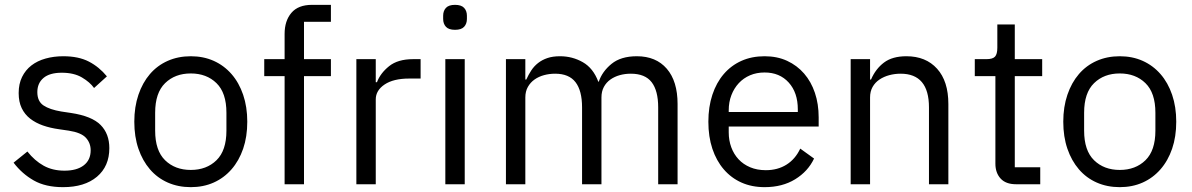

<svg xmlns="http://www.w3.org/2000/svg" viewBox="-20 -760 4919 792"><path d="M240 12Q168 12 119.5 -15.5Q71 -43 36 -89L93 -135Q123 -97 160 -76.5Q197 -56 246 -56Q297 -56 325.5 -78Q354 -100 354 -140Q354 -170 334.5 -191.5Q315 -213 264 -221L223 -227Q187 -232 157 -242.5Q127 -253 104.5 -270.5Q82 -288 69.5 -314Q57 -340 57 -376Q57 -414 71 -442.5Q85 -471 109.5 -490Q134 -509 168 -518.5Q202 -528 241 -528Q304 -528 346.5 -506Q389 -484 421 -445L368 -397Q351 -421 318 -440.5Q285 -460 235 -460Q185 -460 159.5 -438.5Q134 -417 134 -380Q134 -342 159.5 -325Q185 -308 233 -300L273 -294Q359 -281 395 -244.5Q431 -208 431 -149Q431 -74 380 -31Q329 12 240 12Z M767 12Q715 12 672 -7Q629 -26 598.5 -61.5Q568 -97 551 -146.5Q534 -196 534 -258Q534 -319 551 -369Q568 -419 598.5 -454.5Q629 -490 672 -509Q715 -528 767 -528Q819 -528 861.5 -509Q904 -490 935 -454.5Q966 -419 983 -369Q1000 -319 1000 -258Q1000 -196 983 -146.5Q966 -97 935 -61.5Q904 -26 861.5 -7Q819 12 767 12ZM767 -59Q832 -59 873 -99Q914 -139 914 -221V-295Q914 -377 873 -417Q832 -457 767 -457Q702 -457 661 -417Q620 -377 620 -295V-221Q620 -139 661 -99Q702 -59 767 -59Z M1154 -446H1070V-516H1154V-620Q1154 -674 1182 -707Q1210 -740 1267 -740H1345V-670H1234V-516H1345V-446H1234V0H1154Z M1450 0V-516H1530V-421H1535Q1549 -458 1585 -487Q1621 -516 1684 -516H1715V-436H1668Q1603 -436 1566.5 -411.5Q1530 -387 1530 -350V0Z M1857 -637Q1831 -637 1819.5 -649.5Q1808 -662 1808 -682V-695Q1808 -715 1819.5 -727.5Q1831 -740 1857 -740Q1883 -740 1894.5 -727.5Q1906 -715 1906 -695V-682Q1906 -662 1894.5 -649.5Q1883 -637 1857 -637ZM1817 -516H1897V0H1817Z M2067 0V-516H2147V-432H2151Q2160 -452 2171.5 -469.5Q2183 -487 2199.5 -500Q2216 -513 2238 -520.5Q2260 -528 2290 -528Q2341 -528 2384 -503.5Q2427 -479 2448 -423H2450Q2464 -465 2502.5 -496.5Q2541 -528 2607 -528Q2686 -528 2730.5 -476.5Q2775 -425 2775 -331V0H2695V-317Q2695 -386 2668 -421Q2641 -456 2582 -456Q2558 -456 2536.5 -450Q2515 -444 2498 -432Q2481 -420 2471 -401.5Q2461 -383 2461 -358V0H2381V-317Q2381 -386 2354 -421Q2327 -456 2270 -456Q2246 -456 2224 -450Q2202 -444 2185 -432Q2168 -420 2157.5 -401.5Q2147 -383 2147 -358V0Z M3134 12Q3081 12 3038.5 -7Q2996 -26 2965.5 -61.5Q2935 -97 2918.5 -146.5Q2902 -196 2902 -258Q2902 -319 2918.5 -369Q2935 -419 2965.5 -454.5Q2996 -490 3038.5 -509Q3081 -528 3134 -528Q3186 -528 3227 -509Q3268 -490 3297 -456.5Q3326 -423 3341.5 -377Q3357 -331 3357 -276V-238H2986V-214Q2986 -181 2996.5 -152.5Q3007 -124 3026.5 -103Q3046 -82 3074.5 -70Q3103 -58 3139 -58Q3188 -58 3224.5 -81Q3261 -104 3281 -147L3338 -106Q3313 -53 3260 -20.5Q3207 12 3134 12ZM3134 -461Q3101 -461 3074 -449.5Q3047 -438 3027.5 -417Q3008 -396 2997 -367.5Q2986 -339 2986 -305V-298H3271V-309Q3271 -378 3233.5 -419.5Q3196 -461 3134 -461Z M3489 0V-516H3569V-432H3573Q3592 -476 3626.5 -502Q3661 -528 3719 -528Q3799 -528 3845.5 -476.5Q3892 -425 3892 -331V0H3812V-317Q3812 -456 3695 -456Q3671 -456 3648.5 -450Q3626 -444 3608 -432Q3590 -420 3579.5 -401.5Q3569 -383 3569 -358V0Z M4171 0Q4129 0 4107.5 -23.5Q4086 -47 4086 -85V-446H4001V-516H4049Q4075 -516 4084.5 -526.5Q4094 -537 4094 -563V-659H4166V-516H4279V-446H4166V-70H4271V0Z M4599 12Q4547 12 4504 -7Q4461 -26 4430.5 -61.5Q4400 -97 4383 -146.5Q4366 -196 4366 -258Q4366 -319 4383 -369Q4400 -419 4430.5 -454.5Q4461 -490 4504 -509Q4547 -528 4599 -528Q4651 -528 4693.5 -509Q4736 -490 4767 -454.5Q4798 -419 4815 -369Q4832 -319 4832 -258Q4832 -196 4815 -146.5Q4798 -97 4767 -61.5Q4736 -26 4693.5 -7Q4651 12 4599 12ZM4599 -59Q4664 -59 4705 -99Q4746 -139 4746 -221V-295Q4746 -377 4705 -417Q4664 -457 4599 -457Q4534 -457 4493 -417Q4452 -377 4452 -295V-221Q4452 -139 4493 -99Q4534 -59 4599 -59Z"/></svg>

Font: IBM Plex Sans KR
Style: Regular
Weight: 400
Designer: Mike Abbink; Paul van der Laan; Pieter van Rosmalen; Wujin Sim; Chorong Kim; Dohee Lee;
Foundry: Sandoll Inc.
Version: Version 1.000